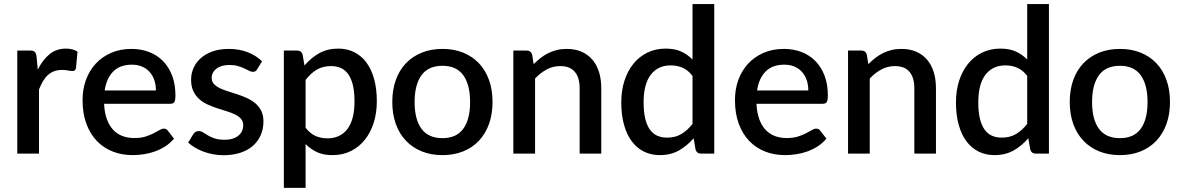

<svg xmlns="http://www.w3.org/2000/svg" viewBox="-20 -760 5846 950"><path d="M167 -415.5Q191 -464 225 -491.8Q259 -519.5 306.5 -519.5Q323 -519.5 337.5 -515.8Q352 -512 363.5 -504.5L356 -423.5Q354 -415 349.8 -411.8Q345.5 -408.5 338.5 -408.5Q331 -408.5 317 -411.2Q303 -414 287.5 -414Q265 -414 247.8 -407.5Q230.5 -401 216.8 -388.5Q203 -376 192.5 -358Q182 -340 173 -317V0H65.5V-510H128Q145 -510 151.5 -503.8Q158 -497.5 160.5 -482Z M751.5 -312.5Q751.5 -339.5 743.8 -362.8Q736 -386 721 -403.2Q706 -420.5 683.8 -430.2Q661.5 -440 632.5 -440Q574 -440 540.5 -406.5Q507 -373 498 -312.5ZM495 -246.5Q497 -203 508.5 -171.2Q520 -139.5 539.2 -118.5Q558.5 -97.5 585.2 -87.2Q612 -77 645 -77Q676.5 -77 699.5 -84.2Q722.5 -91.5 739.5 -100.2Q756.5 -109 768.5 -116.2Q780.5 -123.5 790.5 -123.5Q803.5 -123.5 810.5 -113.5L841 -74Q822 -51.5 798 -36Q774 -20.5 747 -10.8Q720 -1 691.5 3.2Q663 7.5 636 7.5Q583 7.5 537.8 -10.2Q492.5 -28 459.2 -62.5Q426 -97 407.2 -148Q388.5 -199 388.5 -265.5Q388.5 -318.5 405.2 -364.5Q422 -410.5 453.2 -444.5Q484.5 -478.5 529.2 -498.2Q574 -518 630.5 -518Q677.5 -518 717.5 -502.8Q757.5 -487.5 786.5 -458Q815.5 -428.5 831.8 -385.8Q848 -343 848 -288.5Q848 -263.5 842.5 -255Q837 -246.5 822.5 -246.5Z M1252.5 -417.5Q1248.5 -410.5 1243.5 -407.5Q1238.5 -404.5 1231 -404.5Q1222.5 -404.5 1212.5 -409.8Q1202.5 -415 1189 -421.5Q1175.5 -428 1157.2 -433.2Q1139 -438.5 1114.5 -438.5Q1094.5 -438.5 1078.2 -433.8Q1062 -429 1050.8 -420.2Q1039.5 -411.5 1033.5 -399.8Q1027.5 -388 1027.5 -374.5Q1027.5 -356.5 1038.5 -344.5Q1049.5 -332.5 1067.5 -323.8Q1085.5 -315 1108.5 -308Q1131.5 -301 1155.5 -293Q1179.5 -285 1202.5 -274.5Q1225.5 -264 1243.5 -248.8Q1261.5 -233.5 1272.5 -211.8Q1283.5 -190 1283.5 -159Q1283.5 -123 1270.5 -92.5Q1257.5 -62 1232.5 -39.5Q1207.5 -17 1170.2 -4.5Q1133 8 1085 8Q1058.5 8 1033.8 3.2Q1009 -1.5 986.8 -9.8Q964.5 -18 945.2 -29.5Q926 -41 911 -54.5L936 -95.5Q940.5 -103 947.2 -107.2Q954 -111.5 964 -111.5Q974.5 -111.5 984.8 -104.8Q995 -98 1008.8 -90Q1022.5 -82 1042 -75.2Q1061.5 -68.5 1090.5 -68.5Q1114.5 -68.5 1132 -74.2Q1149.5 -80 1161 -90Q1172.5 -100 1178 -112.8Q1183.5 -125.5 1183.5 -140Q1183.5 -159.5 1172.5 -172Q1161.5 -184.5 1143.2 -193.5Q1125 -202.5 1101.8 -209.5Q1078.5 -216.5 1054.5 -224.5Q1030.5 -232.5 1007.2 -243Q984 -253.5 965.8 -269.8Q947.5 -286 936.5 -309.2Q925.5 -332.5 925.5 -366Q925.5 -396.5 937.8 -424Q950 -451.5 973.8 -472.5Q997.5 -493.5 1032.2 -505.8Q1067 -518 1112.5 -518Q1164 -518 1206 -501.5Q1248 -485 1276.5 -456.5Z M1492 -128Q1514.5 -99 1541.2 -87.2Q1568 -75.5 1600.5 -75.5Q1663.5 -75.5 1698.8 -121.5Q1734 -167.5 1734 -258.5Q1734 -305.5 1726 -338.8Q1718 -372 1703 -393Q1688 -414 1666.5 -423.5Q1645 -433 1618 -433Q1577 -433 1547.2 -415.2Q1517.5 -397.5 1492 -364.5ZM1486.5 -436Q1518.5 -473.5 1559.2 -496.5Q1600 -519.5 1654 -519.5Q1697 -519.5 1732 -502.2Q1767 -485 1792 -452Q1817 -419 1830.8 -370.2Q1844.5 -321.5 1844.5 -258.5Q1844.5 -202 1829.2 -153.2Q1814 -104.5 1785.5 -68.8Q1757 -33 1716.5 -12.8Q1676 7.5 1625 7.5Q1580 7.5 1548.8 -7Q1517.5 -21.5 1492 -47V169.5H1384.5V-510H1449.5Q1471.5 -510 1477.5 -489.5Z M2169.5 -518Q2226 -518 2271.8 -499.5Q2317.5 -481 2349.8 -447Q2382 -413 2399.5 -364.5Q2417 -316 2417 -255.5Q2417 -195 2399.5 -146.5Q2382 -98 2349.8 -63.8Q2317.5 -29.5 2271.8 -11Q2226 7.5 2169.5 7.5Q2112.5 7.5 2066.8 -11Q2021 -29.5 1988.5 -63.8Q1956 -98 1938.5 -146.5Q1921 -195 1921 -255.5Q1921 -316 1938.5 -364.5Q1956 -413 1988.5 -447Q2021 -481 2066.8 -499.5Q2112.5 -518 2169.5 -518ZM2169.5 -76.5Q2238.5 -76.5 2272.2 -122.8Q2306 -169 2306 -255Q2306 -341 2272.2 -387.8Q2238.5 -434.5 2169.5 -434.5Q2099.5 -434.5 2065.5 -387.8Q2031.5 -341 2031.5 -255Q2031.5 -169 2065.5 -122.8Q2099.5 -76.5 2169.5 -76.5Z M2620.5 -442.5Q2637 -459.5 2654.8 -473.2Q2672.5 -487 2692.5 -497Q2712.5 -507 2735 -512.5Q2757.5 -518 2784 -518Q2826 -518 2857.8 -504Q2889.5 -490 2911.2 -464.5Q2933 -439 2944 -403.2Q2955 -367.5 2955 -324.5V0H2848V-324.5Q2848 -376 2824.2 -404.5Q2800.5 -433 2752 -433Q2716 -433 2685.2 -416.5Q2654.5 -400 2627.5 -371.5V0H2520V-510H2585Q2607 -510 2613 -489.5Z M3406.5 -384.5Q3384 -413.5 3357 -425Q3330 -436.5 3298.5 -436.5Q3235.5 -436.5 3200 -390.2Q3164.5 -344 3164.5 -253.5Q3164.5 -206.5 3172.5 -173.2Q3180.5 -140 3195.5 -119Q3210.5 -98 3232 -88.5Q3253.5 -79 3280.5 -79Q3321.5 -79 3351.2 -96.8Q3381 -114.5 3406.5 -147ZM3514 -740V0H3449Q3427.5 0 3421.5 -20.5L3412 -76Q3380 -38.5 3339.2 -15.5Q3298.5 7.5 3244.5 7.5Q3201.5 7.5 3166.5 -9.8Q3131.5 -27 3106.5 -60Q3081.5 -93 3067.8 -141.8Q3054 -190.5 3054 -253.5Q3054 -310.5 3069.2 -359Q3084.5 -407.5 3113 -443.2Q3141.5 -479 3182.2 -499.2Q3223 -519.5 3273.5 -519.5Q3318.5 -519.5 3350 -505.2Q3381.5 -491 3406.5 -465.5V-740Z M3979.5 -312.5Q3979.5 -339.5 3971.8 -362.8Q3964 -386 3949 -403.2Q3934 -420.5 3911.8 -430.2Q3889.5 -440 3860.5 -440Q3802 -440 3768.5 -406.5Q3735 -373 3726 -312.5ZM3723 -246.5Q3725 -203 3736.5 -171.2Q3748 -139.5 3767.2 -118.5Q3786.5 -97.5 3813.2 -87.2Q3840 -77 3873 -77Q3904.5 -77 3927.5 -84.2Q3950.5 -91.5 3967.5 -100.2Q3984.5 -109 3996.5 -116.2Q4008.5 -123.5 4018.5 -123.5Q4031.5 -123.5 4038.5 -113.5L4069 -74Q4050 -51.5 4026 -36Q4002 -20.5 3975 -10.8Q3948 -1 3919.5 3.2Q3891 7.5 3864 7.5Q3811 7.5 3765.8 -10.2Q3720.5 -28 3687.2 -62.5Q3654 -97 3635.2 -148Q3616.5 -199 3616.5 -265.5Q3616.5 -318.5 3633.2 -364.5Q3650 -410.5 3681.2 -444.5Q3712.5 -478.5 3757.2 -498.2Q3802 -518 3858.5 -518Q3905.5 -518 3945.5 -502.8Q3985.5 -487.5 4014.5 -458Q4043.5 -428.5 4059.8 -385.8Q4076 -343 4076 -288.5Q4076 -263.5 4070.5 -255Q4065 -246.5 4050.5 -246.5Z M4276.5 -442.5Q4293 -459.5 4310.8 -473.2Q4328.5 -487 4348.5 -497Q4368.5 -507 4391 -512.5Q4413.5 -518 4440 -518Q4482 -518 4513.8 -504Q4545.5 -490 4567.2 -464.5Q4589 -439 4600 -403.2Q4611 -367.5 4611 -324.5V0H4504V-324.5Q4504 -376 4480.2 -404.5Q4456.5 -433 4408 -433Q4372 -433 4341.2 -416.5Q4310.5 -400 4283.5 -371.5V0H4176V-510H4241Q4263 -510 4269 -489.5Z M5062.5 -384.5Q5040 -413.5 5013 -425Q4986 -436.5 4954.5 -436.5Q4891.5 -436.5 4856 -390.2Q4820.5 -344 4820.5 -253.5Q4820.5 -206.5 4828.5 -173.2Q4836.5 -140 4851.5 -119Q4866.5 -98 4888 -88.5Q4909.5 -79 4936.5 -79Q4977.5 -79 5007.2 -96.8Q5037 -114.5 5062.5 -147ZM5170 -740V0H5105Q5083.5 0 5077.5 -20.5L5068 -76Q5036 -38.5 4995.2 -15.5Q4954.5 7.5 4900.5 7.5Q4857.5 7.5 4822.5 -9.8Q4787.5 -27 4762.5 -60Q4737.5 -93 4723.8 -141.8Q4710 -190.5 4710 -253.5Q4710 -310.5 4725.2 -359Q4740.5 -407.5 4769 -443.2Q4797.5 -479 4838.2 -499.2Q4879 -519.5 4929.5 -519.5Q4974.5 -519.5 5006 -505.2Q5037.5 -491 5062.5 -465.5V-740Z M5521.5 -518Q5578 -518 5623.8 -499.5Q5669.5 -481 5701.8 -447Q5734 -413 5751.5 -364.5Q5769 -316 5769 -255.5Q5769 -195 5751.5 -146.5Q5734 -98 5701.8 -63.8Q5669.5 -29.5 5623.8 -11Q5578 7.5 5521.5 7.5Q5464.5 7.5 5418.8 -11Q5373 -29.5 5340.5 -63.8Q5308 -98 5290.5 -146.5Q5273 -195 5273 -255.5Q5273 -316 5290.5 -364.5Q5308 -413 5340.5 -447Q5373 -481 5418.8 -499.5Q5464.5 -518 5521.5 -518ZM5521.5 -76.5Q5590.5 -76.5 5624.2 -122.8Q5658 -169 5658 -255Q5658 -341 5624.2 -387.8Q5590.5 -434.5 5521.5 -434.5Q5451.5 -434.5 5417.5 -387.8Q5383.5 -341 5383.5 -255Q5383.5 -169 5417.5 -122.8Q5451.5 -76.5 5521.5 -76.5Z"/></svg>

Font: TypoPRO Lato
Style: Regular
Weight: 600
Designer: Lukasz Dziedzic with Adam Twardoch and Botio Nikoltchev
Foundry: tyPoland Lukasz Dziedzic
Version: Version 2.010; 2014-09-01; http://www.latofonts.com/